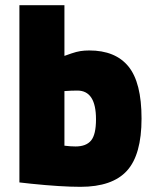

<svg xmlns="http://www.w3.org/2000/svg" viewBox="-20 -708 596 742"><path d="M100 2 55 -3V-688H229V-492Q237 -495 256 -501.5Q275 -508 290.5 -510.5Q306 -513 325 -513Q426 -513 476.5 -451Q527 -389 527 -250Q527 -110 470.5 -48Q414 14 291 14Q216 14 100 2ZM351 -247Q351 -358 279 -358Q256 -358 229 -356V-145Q252 -142 272 -142Q313 -142 332 -165Q351 -188 351 -247Z"/></svg>

Font: Cairo Black
Style: Regular
Weight: 900
Designer: Mohamed Gaber, the designers of Titillium
Foundry: Kief Type Foundry
Version: Version 2.009; ttfautohint (v1.5.33-1714) -l 8 -r 50 -G 200 